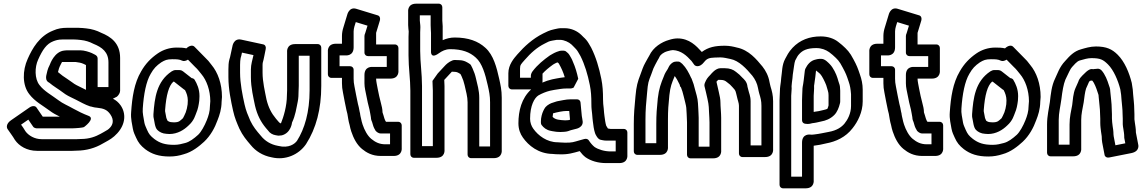

<svg xmlns="http://www.w3.org/2000/svg" viewBox="-20 -801 6262 1050"><path d="M597.4 -261.2 619.5 -272.4C630 -281.4 636.9 -294.3 636.9 -305.3V-484.3C636.9 -566 585.2 -600.7 532.6 -622C509.9 -633.8 481.6 -642.8 451.8 -645.7L431.8 -647.7C424.3 -648.5 416.8 -648.9 409.3 -648.9H346.3C320.5 -648.9 296.5 -645.6 270.7 -633.9C194.9 -604.4 156.5 -535.3 131.6 -479.4C102.2 -415 101.5 -335 140.1 -286C170.5 -245.8 214.8 -223.3 251.2 -196C268.8 -182.3 287.6 -172.9 307.4 -162.9H213.9L179.5 -213.1C172.6 -223.2 155.9 -223.4 140.9 -213L39.9 -143C12.8 -124.2 15.7 -103.5 21.4 -95.1C35.2 -74.3 49.7 -56.5 60.7 -37.1C60.9 -36.8 61.2 -36.3 61.5 -35.9C84.1 -2.8 126.9 23.9 182.7 23.9H375.7C383.7 23.9 390.3 23.6 399.9 22.9C453.2 22.5 501.7 8 541.5 -15.7L558.8 -25.3C577.4 -35.6 598.7 -46.8 621.8 -72.5C666.9 -122.1 670.2 -181.4 639.3 -225.4C627.7 -241.5 614 -253.2 597.4 -261.2ZM450.1 -309.6C446.7 -311.3 444 -312.7 440.3 -314.6C422.1 -324.4 400.2 -333.2 386.2 -342.5L372.7 -352.1C363.7 -359 331.6 -380.1 322 -386.9C311.8 -395.4 304 -401 297.1 -406.8C300.7 -421.7 304.3 -432.9 306.4 -436.7C310.7 -444.2 314.5 -454.9 319.1 -461.9C319.7 -462 321.7 -462.1 321.7 -462.1H392.7C412.7 -458.9 420.6 -459 438.3 -451.1L450.1 -445.2ZM400.3 -39.9 207.3 -39.9C169.2 -39.9 135.3 -60.2 118.9 -83.5C110.7 -97.8 103 -108.5 95.2 -119.3L134.9 -146.8L161.5 -107.9C164.2 -104 169.7 -101.2 173.3 -100.5C176.6 -99.5 179 -99.1 182.7 -99.1L375.7 -99.1C382 -99.1 390 -99.6 395.3 -100.1C401.6 -100.2 406.4 -100.6 412.4 -101.4L428.4 -103.4C433 -103.9 435 -105 439.4 -106.1C439.4 -106.1 503.9 -152.6 464.2 -167.5C435.3 -178.3 405.8 -193 381.8 -206.3C352.5 -223.1 322.8 -234.9 300.8 -252C260.4 -282.3 220.9 -302.6 195.9 -335.9C168.4 -370.3 169.7 -434.1 188.4 -474.6C212.5 -528.7 234.7 -561.6 271.7 -575.5C284.7 -580.3 297.4 -585.1 321.7 -585.1L384.7 -585.1C390.5 -585.1 396.3 -584.8 402.2 -584.3L422.2 -582.3C445.9 -579.9 469.8 -572.5 488.5 -562.5C489.1 -562.2 489.9 -561.8 490.4 -561.6C538.7 -542.3 573.1 -516.4 573.1 -459.7V-324.9H513.9V-481.3C513.9 -492.8 506.1 -498.7 498 -502.7L481.7 -510.9C468.2 -516.9 440.2 -525.9 419.3 -525.9H346.3C342.3 -525.9 336.1 -525.2 333.6 -524.8C277.5 -520.6 253.9 -450.8 252.2 -446.7C239 -421.8 237.3 -405.3 233.1 -388.4C232.5 -385.8 232.1 -382.6 232.1 -380.7V-374.7C232.1 -363.3 238.4 -353.1 249.7 -348.5C269.7 -331 303 -311.7 323.3 -295.9L337.8 -285.5C357 -272.8 378.9 -264.6 395.7 -255.4C417.3 -244.6 444.3 -228.6 472.4 -219.3C474.4 -218.6 477.3 -218.2 478.9 -218.1C482.9 -217.5 494.1 -212.9 509.5 -212.1C547.5 -208.1 565.4 -200.6 582.7 -176.6C606.1 -143.4 596 -118.4 582.3 -103.6C573 -93 567.1 -89.8 547.2 -78.7L529.2 -68.7C503.5 -54.4 468.9 -40.9 423.3 -40.9C415.4 -40.9 407.4 -39.9 400.3 -39.9Z M1070.9 -275.3C1070.9 -314.3 1057.4 -343 1044.1 -365.2C1040.7 -370.8 1032.4 -373.6 1028.1 -373.9L981 -410.8C970.7 -419 962 -417.9 946.3 -417.9H940.3C933.4 -417.9 925.2 -414.9 918.7 -410.6C836.4 -355.7 825.4 -264.7 819.2 -177.8C819.2 -177.1 819.1 -176.2 819.1 -175.7V-164.7C819.1 -162.8 819.5 -160.3 819.8 -158.9C824.8 -139.1 826.2 -103.8 840.8 -90.1C851.4 -79.4 868.5 -70.2 890 -69.2C895.5 -68.3 900.3 -68.1 906.7 -68.1C951.3 -68.1 987.1 -91.4 1010.2 -113.9C1042.7 -142.5 1048 -171.5 1053.6 -183.9C1062.4 -203.7 1066.7 -226.2 1069.6 -249.6C1069.8 -250.8 1069.9 -252.4 1069.9 -253.3C1069.9 -259.5 1070.9 -267.5 1070.9 -275.3ZM917.3 -132.9C911 -132.9 902.4 -135.9 895.9 -141.2C893.9 -146.2 892.1 -150.4 889.8 -155.7C887.6 -165.2 886.2 -177.5 882.9 -192.2V-199.3C889 -282.7 903.6 -332.1 928 -354.3C928 -354.3 929.7 -354.3 931.8 -354.5L987 -311.2C988.3 -310.2 989.2 -309.5 991.7 -308.5C1000.6 -291.6 1006.9 -273.7 1007.1 -251.8C1006.6 -244.7 1006.2 -238.5 1006.1 -230.6C1003.8 -212.9 1000.7 -200.4 995.8 -186.6C990.8 -175.1 983.8 -159.5 980.6 -154.7C965.1 -141.5 961.3 -131.9 931.3 -131.9C922.9 -131.9 923.3 -132.9 917.3 -132.9ZM1007.9 -474.8 1045.6 -436.3C1063.4 -419.8 1067 -412.7 1081.5 -395.5C1109.9 -362 1129.8 -307.4 1130.1 -247.8L1128.2 -222.9C1128.2 -222.2 1128.1 -221.2 1128.1 -220.7C1128.1 -192.1 1120.2 -167.1 1110.8 -143.5C1098.4 -112.4 1079.9 -79.3 1063.9 -64.2C1040.8 -43.1 1016.5 -24.9 992.6 -18.9C974.8 -14.4 956.9 -8.9 932.3 -8.9C881.7 -8.9 853.4 -18.9 823.9 -40.9C801.6 -58.6 794.5 -67.5 784.1 -91.1C777.7 -106.2 771.8 -118 769.6 -130.2C765.3 -159.4 758.4 -181.8 760.8 -208C766 -286.2 779.3 -355.8 804.2 -397.4C820.8 -426.8 835.4 -441.8 861.7 -460C881.5 -471.9 893.2 -477.1 921.7 -477.1C947.1 -477.1 961.3 -476.6 976 -469.3C984.6 -464.9 996.7 -467.7 1007.9 -474.8ZM999.1 -536.5C982.6 -540.5 964.1 -540.9 946.3 -540.9C907.1 -540.9 871.7 -528.7 843.2 -509.2C805.2 -483.2 775.4 -452.3 751.8 -410.6C714 -347.1 702.6 -268.4 697.2 -188C694 -150 703 -121.8 706.4 -97.8C710.3 -76 718.1 -62.4 723.9 -48.9C736.1 -20.9 749.9 -4.2 774.1 14.9C809.5 41.5 849 54.9 907.7 54.9C936.1 54.9 961.5 50.1 984.8 42.5C1031.3 30.1 1069.6 -1.5 1096.1 -25.8C1131.3 -58.7 1155.1 -102.8 1169.5 -143.2C1180.6 -171.2 1191.4 -203.8 1191.9 -244.2L1193.8 -269.1C1193.8 -269.6 1193.9 -270.6 1193.9 -271.3C1193.9 -343.1 1171.2 -405.2 1136.9 -446C1124.6 -462.8 1115.9 -473.3 1098.4 -489.7L1043.6 -545.4C1033.2 -556 1015 -551.6 999.1 -536.5Z M1352.1 -421.7 1352.1 -378.7C1352.1 -321 1365.8 -266.8 1374.7 -222.6C1386.9 -171.4 1406.2 -134.5 1434.5 -100.5L1445.8 -87.4C1455.6 -72.6 1471.3 -64.2 1487.7 -61.5L1499.7 -59.5C1500.9 -59.2 1502.7 -59.1 1503.7 -59.1C1508.6 -59.1 1514.8 -59.8 1521.2 -60.8C1572.1 -74.2 1577 -130.7 1577 -130.7C1596.2 -170.8 1600.5 -209 1608.2 -244.8C1612.1 -263 1612.8 -284.2 1612.9 -304.2C1613.6 -314.5 1613.9 -322.1 1613.9 -331.3L1613.9 -496.1H1673.1V-306.7C1673.1 -188 1645.6 -95.9 1604.4 -31.3C1592.8 -14.8 1560.1 11.6 1501.1 -3.2C1500.6 -3.3 1500 -3.4 1499.7 -3.5C1459.7 -10.7 1428.5 -30.9 1406.6 -58.4C1382.4 -86.5 1365.3 -106.7 1349 -140.4C1335 -173.2 1325.6 -193.9 1317.3 -230.5C1306.1 -280.8 1292.9 -345.4 1292.9 -403.3V-446.3C1292.9 -460.8 1294.1 -473.9 1296 -483.9L1299.6 -496.4C1299.8 -497.1 1300 -498.2 1300.1 -498.7L1303.3 -513.3L1366.2 -499.7C1360.8 -475 1352.1 -448.3 1352.1 -421.7ZM1549.1 -280.7C1549.1 -221 1530.6 -161.1 1516.3 -126C1507.5 -129.3 1505.2 -133.1 1501.4 -137.6L1489.5 -151.5C1464.5 -181.5 1448.2 -212.4 1437.3 -257.4C1428.6 -301.2 1415.9 -354.6 1415.9 -403.3V-446.3C1415.9 -451.9 1416.4 -455.8 1416.6 -456.5C1423.6 -481.2 1427.7 -507.4 1433.1 -532.7C1435.9 -545.2 1430.5 -555.9 1419.4 -558.3L1299.4 -584.3C1256.9 -593.5 1250.9 -547.3 1250.9 -547.3L1238.1 -488.4L1234.4 -475.6C1229.9 -459.6 1229.1 -440.5 1229.1 -421.7V-378.7C1229.1 -313.2 1243.4 -246.5 1254.7 -195.5C1263.9 -154.5 1275 -130.2 1289 -97.6C1307.9 -58.2 1327.3 -35.8 1351.4 -7.6C1377.3 24.5 1415.5 50 1465.6 59.4C1539.8 77.4 1613.5 45.8 1653.6 -12.8C1709 -98.9 1736.9 -204.6 1736.9 -331.3V-540.3C1736.9 -551 1729.4 -559.9 1717.3 -559.9H1594.3C1544.5 -559.9 1550.1 -515.7 1550.1 -515.7L1550.1 -306.7C1550.1 -298 1549.1 -289.4 1549.1 -280.7Z M1925.7 -680.2 1989.8 -660.6 1977.4 -620.2C1974.6 -614.6 1973.1 -608.1 1973.1 -603.7V-513.7C1973.1 -501.6 1982 -494.1 1992.7 -494.1H2095.1V-434.9H2017.3C2017.3 -434.9 1973.1 -440.5 1973.1 -390.7V-345.7C1973.1 -321.6 1979.7 -298.5 1982.5 -282.6C1987 -255.3 1994.7 -225.3 2000.6 -201.9C2003.7 -182.7 2007 -171.9 2008.2 -160.3C2008.7 -143.8 2014 -137.2 2014.9 -133.5L2019.9 -116.6C2022.9 -105.4 2028.8 -94.4 2034.3 -85.5C2038.4 -81.6 2047.9 -71.1 2062.7 -71.1H2113.1V-11.9H2087.3C2054.2 -11.9 2031.7 -24.1 2010.3 -41.6C1989.4 -58.9 1973.1 -89.7 1962.9 -120.2L1958.2 -136.2L1954.3 -153.5C1952.7 -161 1950.4 -168.8 1949.8 -174.7C1949.5 -181.3 1948.5 -183.9 1947.1 -188.4C1945.7 -195.6 1944.6 -204.2 1942.2 -214.1L1937.3 -233.6C1930.8 -266 1924.6 -294.2 1918.4 -329C1915.2 -343.8 1913.9 -356.6 1913.9 -370.3V-419.3C1913.9 -431.4 1905 -438.9 1894.3 -438.9L1836.9 -438.9V-498.1H1869.7C1869.7 -498.1 1913.9 -492.5 1913.9 -542.3L1913.9 -629.3C1913.9 -646.8 1921.5 -666.2 1925.7 -680.2ZM2082.1 -153.5 2077.1 -170.4C2074.6 -179.7 2072 -185.6 2071.9 -186.4C2071.8 -205.9 2067 -221.8 2063.2 -237.1C2057.1 -261.5 2049.8 -290 2045.5 -315.4C2042.2 -334.1 2036.9 -356.4 2036.9 -370.3V-371.1L2114.7 -371.1C2164.5 -371.1 2158.9 -415.3 2158.9 -415.3L2158.9 -538.3C2158.9 -549 2151.4 -557.9 2139.3 -557.9H2036.9V-621.4L2057.4 -688.8C2060.9 -700.4 2057.4 -713.4 2046.1 -716.9L1928.1 -752.9C1888.6 -765 1878.6 -719.3 1878.6 -719.3C1871.6 -696.3 1864.9 -674.4 1857.8 -650.7C1853 -636.1 1850.1 -619.5 1850.1 -604.7V-561.9H1817.3C1767.5 -561.9 1773.1 -517.7 1773.1 -517.7V-394.7C1773.1 -384 1780.6 -375.1 1792.7 -375.1H1850.1V-345.7C1850.1 -328.4 1851.8 -312.5 1855.6 -295C1861.6 -260.7 1868.2 -230.7 1874.7 -198.4L1879.7 -178.6C1883.9 -155.9 1885.4 -139.1 1891.9 -117.7L1895.7 -100.5C1895.8 -100.2 1895.9 -99.5 1896 -99.1L1901.1 -81.8C1913.1 -45.9 1930.7 -10.3 1959.7 13.6C1984.1 33.6 2015.4 51.9 2062.7 51.9L2132.7 51.9C2182.5 51.9 2176.9 7.7 2176.9 7.7V-115.3C2176.9 -126 2169.4 -134.9 2157.3 -134.9H2091.2C2087.9 -138.1 2083.1 -149.5 2082.1 -153.5Z M2278.9 -652.3C2278.9 -667.5 2275.9 -679.9 2275.9 -688.3L2275.9 -717.1H2335.1L2335.1 -663.7C2335.1 -645 2337.1 -629.7 2337.1 -620.7V-520.7C2337.1 -520.7 2332.8 -475.6 2379.9 -509.6C2396.7 -521.7 2416.6 -532.1 2441.7 -532.1C2506.9 -532.1 2549.4 -515.9 2582.1 -485.9C2616.9 -455.2 2633.6 -395.9 2647.2 -335.4C2654.8 -301.6 2660.1 -277.7 2660.1 -241.7V0.1H2600.9V-266.3C2600.9 -307.1 2589.8 -341.4 2583.3 -370.5C2578.3 -393 2572.6 -408.2 2563.9 -427.7L2555.7 -444.1C2554.4 -446.7 2552 -449.2 2549.9 -450.6C2537.9 -458.6 2519.9 -471.5 2492.3 -471.9C2482.7 -472.5 2474.6 -472.9 2467.3 -472.9H2466.3C2462.2 -472.9 2457.4 -471.8 2453.5 -470.2C2435 -462.8 2420.3 -450 2410.1 -438.3L2373.8 -399.2C2373.8 -399.2 2345.1 -359.5 2345.1 -358.7C2345.1 -339.4 2347.1 -321.7 2347.1 -305.7L2347.1 -1.9L2287.9 -1.9L2287.9 -330.3C2287.9 -397 2277.9 -460.5 2277.9 -522.3V-624.3C2277.9 -639.1 2278.9 -645.2 2278.9 -652.3ZM2466.7 -408.1C2478.1 -408.1 2486.3 -403.8 2498.3 -395.9L2504.1 -384.3C2511.8 -366.8 2516.3 -355.1 2520.7 -335.5C2527.7 -303.8 2537.1 -272.5 2537.1 -241.7V44.3C2537.1 55 2544.6 63.9 2556.7 63.9H2679.7C2729.5 63.9 2723.9 19.7 2723.9 19.7V-266.3C2723.9 -308 2717.3 -337.1 2709.8 -370.6C2696.1 -431.3 2679.4 -499.9 2633.9 -540.1C2594.8 -575.9 2540.9 -595.9 2466.3 -595.9C2443.1 -595.9 2421.5 -590.3 2400.9 -581.3L2400.9 -644.2C2401.8 -661.8 2398.9 -678.1 2398.9 -688.3L2398.9 -761.3C2398.9 -772 2391.4 -780.9 2379.3 -780.9H2256.3C2206.5 -780.9 2212.1 -736.7 2212.1 -736.7V-663.7C2212.1 -648.4 2214.8 -637 2215.1 -629C2214.5 -622.3 2214.1 -611.9 2214.1 -599.7V-497.7C2214.1 -430.5 2224.1 -367 2224.1 -305.7V42.3C2224.1 53 2231.6 61.9 2243.7 61.9H2366.7C2416.5 61.9 2410.9 17.7 2410.9 17.7V-330.3C2410.9 -342.4 2410.1 -353.3 2409.5 -364L2449.2 -406.9C2449.6 -407.3 2450.6 -408.4 2451.2 -409C2455 -408.8 2461.5 -408.1 2466.7 -408.1Z M3116.9 -321.8C3116.9 -321.8 3142.3 -369.4 3142.2 -370.1C3135.1 -403.1 3126.3 -434 3113.4 -462.5C3107.2 -480.1 3099.8 -489.9 3094.4 -499.7C3088.8 -509.9 3080 -515.1 3076.5 -518.5C3073 -522 3067 -523.9 3062.3 -523.9L3054.3 -523.9C3044 -523.9 3038.3 -522.8 3024.5 -517.3C3013.7 -512.6 3011.6 -511.9 3003.7 -507.4L2989.7 -499.4C2988.2 -498.6 2986.3 -497.3 2985.3 -496.6C2954.2 -474.4 2919.6 -447.3 2892.2 -410.7C2886.3 -402.9 2883.1 -393 2883.1 -386.7V-375.9L2823.9 -375.9V-425.3C2823.9 -446.7 2829.3 -450.1 2849.8 -473.6C2882.1 -510.7 2916 -541.4 2958 -562.3C2978.5 -572.6 2979.7 -574.9 3000 -578.8C3011.5 -581.3 3019 -582.5 3025 -583.1H3042.7C3065.1 -583.1 3091.3 -570.6 3105.7 -557.3L3118.5 -544.5C3127 -536 3134.8 -528.2 3140.8 -517.9L3154.5 -494.4C3177.8 -447.8 3193.9 -394.5 3205.6 -335.9C3212.3 -302.6 3214.1 -272.9 3214.1 -231.7C3214.1 -206.5 3216 -200.4 3218.2 -177.8C3218.9 -164.8 3219.6 -157.2 3220.4 -152.3L3222.3 -135.7C3224.7 -116.3 3227.4 -92.9 3234.3 -72.4C3236.9 -64.5 3249.7 -38.9 3264.7 -36.5C3271 -35.4 3282.4 -32.1 3294.7 -32.1H3347.1V27.1H3319.3C3285 27.1 3251.5 16.3 3231.5 2.8C3220.9 -5.5 3208.6 -19.6 3199.9 -33.5C3195.2 -41 3185.4 -43.6 3174.6 -40.6L3149.6 -33.6C3119.4 -25.1 3107.9 -19.3 3066.8 -20.9C3047.6 -20.9 3039.6 -22.9 3029.3 -22.9C2971.5 -22.9 2922.8 -59.5 2896.3 -97.4C2886 -111.4 2878.9 -131.2 2878.9 -151.3C2878.9 -224.4 2902.6 -265.3 2924.3 -279.2C2943.3 -290.1 2966.5 -299.7 2988.3 -304.9L3011.7 -309.5C3038.9 -313.3 3054.3 -317.1 3076.7 -317.1H3099.7C3105.1 -317.1 3111.1 -318.8 3116.9 -321.8ZM2946.1 -349.3C2946.5 -351.8 2946.9 -354.8 2946.9 -356.3V-398.3C2961.8 -415.1 2982 -431.6 3004.6 -447.9L3015.1 -453.9C3018.1 -455.4 3021.2 -456.9 3024.9 -458.5C3025.3 -458.6 3026.9 -458.9 3030 -459.5C3032.4 -457.5 3034.8 -455.2 3036.1 -453.5C3050.2 -428.4 3059.7 -408 3068.5 -378.7C3054 -376.9 3038.9 -375 3025.3 -372.2L2999.7 -367.1C2980.5 -362.7 2963.4 -356.8 2946.1 -349.3ZM2884.8 -312.1C2831.9 -263.7 2815.1 -194.3 2815.1 -126.7C2815.1 -94.6 2825 -68.9 2839.7 -48.5C2870 -5.6 2923.6 39.8 3002.8 40.9C3012.2 42.2 3024.7 42.8 3041.2 42.9C3087.5 44.5 3115.2 35.2 3150.2 25.4C3159.8 38.5 3170.1 49.7 3182.5 59.2C3210.8 78.7 3249.8 90.9 3294.7 90.9H3366.7C3416.5 90.9 3410.9 46.7 3410.9 46.7L3410.9 -76.3C3410.9 -87 3403.4 -95.9 3391.3 -95.9H3319.3C3318.4 -95.9 3311.4 -96.9 3304.6 -98.2C3302.3 -101.5 3298.6 -108 3295.1 -113.7C3290.9 -127.3 3287.9 -148.3 3285.7 -166.3L3283.6 -183.8C3283.1 -187.2 3282.5 -193.1 3281.8 -206.2C3279.1 -234.5 3277.9 -233.6 3277.9 -256.3C3277.9 -299 3275.8 -333.1 3268.4 -370C3256.1 -431.4 3239 -488.5 3213.7 -539C3213.6 -539.3 3213.4 -539.7 3213.2 -540.1L3199.2 -564.1C3191.6 -577 3182.5 -588 3171.1 -597.9L3158.3 -610.7C3137.7 -630.1 3106.3 -646.9 3067.3 -646.9H3048.3C3036.6 -646.9 3026.7 -644.4 3012.1 -641.2C2984.9 -635.9 2965.2 -625.2 2950 -617.7C2892.5 -588.9 2846.8 -546.5 2809.2 -503.4C2791 -482.4 2760.1 -447.3 2760.1 -400.7V-331.7C2760.1 -321 2767.6 -312.1 2779.7 -312.1ZM3135.3 -257.9 3101.3 -257.9C3073.6 -257.9 3045.5 -249.9 3029.1 -247.6C3027.1 -247.3 3024.4 -246.6 3022.8 -246L3011.5 -242.3C3001.5 -239.3 2988.9 -236.3 2972.3 -223.8C2965.5 -218.8 2959.6 -211.5 2956.3 -204.9L2951.3 -194.9C2944.4 -181.1 2938.1 -157.4 2938.1 -138.7V-129.7C2938.1 -124.9 2939.5 -120.4 2941.9 -117.3C2952.7 -102.9 2968 -90.2 2991 -85.6L3001.4 -83.5C3020.9 -80.5 3024.3 -79.1 3044.7 -79.1C3053.4 -79.1 3061.6 -79.5 3066.5 -80.2C3081.3 -81 3093.3 -85.7 3101.3 -88.9L3129.7 -96.2C3129.7 -96.2 3175.5 -104 3165.2 -145.1C3164.7 -146.8 3164.8 -149 3164.5 -150.5L3161.7 -166.7C3159.8 -185.6 3156.8 -222.4 3154.7 -241.1C3153.5 -251.6 3145 -257.9 3135.3 -257.9ZM3070 -142.9C3041.8 -144.6 3017.4 -145.3 3002.1 -161.8C3002.5 -164.1 3003.9 -171.2 3003.9 -175.3C3003.9 -179.2 3004.1 -180.2 3004.4 -181.1C3024.2 -187 3058.4 -194.1 3076.7 -194.1H3093C3094.4 -179.2 3095.9 -161.3 3097.3 -146.2C3093.3 -144.8 3088.5 -143.9 3088.3 -143.9C3081.5 -143.9 3081.6 -142.9 3070 -142.9Z M3860.1 -131.7V1.1H3800.9V-156.3C3800.9 -165.2 3800.5 -174.4 3799.9 -182.4C3799.8 -190.5 3799.5 -197.7 3798.8 -206.1L3796.9 -237.1C3796.2 -263.4 3784.3 -298 3781.3 -310.5C3776.6 -332.3 3770.3 -350.9 3763.3 -367.9L3763.2 -367.9C3762 -372.2 3760.6 -374.1 3759.6 -375.3C3747.1 -402.7 3732.8 -430.2 3711.5 -451.5C3705.1 -457.9 3699.8 -460.2 3698.5 -461.5C3693.7 -466.1 3668 -465 3662 -460.7C3651.8 -455.6 3642.5 -445.3 3638.3 -437L3631.5 -423.4C3626.2 -415.2 3615.8 -400.4 3610.2 -383.1C3594.7 -346 3583.4 -315.9 3577.3 -262.9C3571.8 -209.4 3569.1 -174.6 3569.1 -122.7V-17.9H3509.9V-147.3C3509.9 -200.8 3513.4 -237.3 3518.8 -293.7C3523.5 -349.7 3525.8 -354.2 3541.5 -394.2L3553.4 -426.9C3559.6 -441.5 3567.4 -453.9 3576.3 -471.4C3581.8 -480 3584.8 -485.7 3587.5 -491.9C3591.4 -500.1 3606.2 -514.5 3631.2 -521.3C3642 -524.3 3652.4 -527 3660.1 -527.1C3705.8 -524.3 3734.4 -497.3 3761.6 -467.5C3766.6 -461.2 3771.4 -454.5 3776.4 -447.1C3781.6 -439.2 3805.2 -428.6 3830.6 -461.5C3845.3 -480.5 3858.2 -485.2 3888.9 -486.2C3902.5 -486.8 3912.3 -487.1 3919.7 -487.1C3938.7 -487.1 3957.4 -481.7 3974.2 -478.5C4021.5 -469.7 4062.7 -424.7 4094.3 -386.8C4109.3 -367.6 4121.2 -344.2 4125.5 -318.7C4126.3 -313.9 4127.4 -308.7 4128.8 -302.9L4131.9 -290.4C4139.4 -266.1 4144.1 -249.1 4144.1 -222.7V-5.9H4084.9V-247.3C4084.9 -276 4075.7 -292.6 4072.4 -309.1C4071.2 -315.3 4068.7 -323 4067.8 -326.8C4065.6 -354.6 4047.4 -368.6 4039.9 -376.1C4028.6 -389 4019.2 -397.2 4005.1 -407.8C3989.9 -420.6 3970.2 -427.9 3944.3 -427.9H3919.3C3893.9 -427.9 3869.9 -397.8 3867.2 -394.5C3860.3 -387.3 3846.9 -374.2 3840.6 -360.4L3835.6 -349.4C3832.2 -341.9 3831.4 -334 3833 -328.3C3839.7 -304.9 3841.8 -289.1 3848.8 -261.1C3853.1 -242.6 3855.5 -226.7 3856.1 -216C3856.2 -195.2 3859.1 -174.7 3859.1 -158.7C3859.1 -150 3860.1 -141.2 3860.1 -131.7ZM3907.3 -364.1H3919.7C3935.9 -364.1 3945 -360.7 3954.8 -352.3C3970.7 -340.4 3974.8 -336.8 3986.1 -323.9C4005.9 -304 4003.1 -298.7 4009.7 -274.2C4014.5 -250.9 4021.1 -237.9 4021.1 -222.7V38.3C4021.1 49 4028.6 57.9 4040.7 57.9L4163.7 57.9C4213.5 57.9 4207.9 13.7 4207.9 13.7V-247.3C4207.9 -280.4 4201.3 -304 4194 -327.6L4191.2 -339.1C4190 -344 4189.1 -348.1 4188.5 -351.3C4182.7 -386.1 4167.5 -414.6 4149.7 -437.2C4117.5 -475.8 4076.1 -527.9 4008.7 -541.3C3991.5 -545.9 3969.2 -550.9 3944.3 -550.9C3890.8 -550.9 3854.4 -543.4 3817.9 -516.8C3817.6 -517 3817.5 -517.2 3816.4 -518.6C3788.5 -549.3 3750.2 -590.9 3685.3 -590.9C3670.5 -590.9 3654.7 -587.9 3637.8 -582.4C3599 -571.5 3551.9 -542.9 3530.4 -496C3529.2 -493.2 3524.5 -486.4 3522.3 -482C3515.3 -468 3503 -450.1 3494.3 -426.3L3482.5 -393.8C3467.3 -354.8 3460 -330.2 3455.2 -274.3C3450 -218.9 3446.1 -178.7 3446.1 -122.7V26.3C3446.1 37 3453.6 45.9 3465.7 45.9H3588.7C3638.5 45.9 3632.9 1.7 3632.9 1.7L3632.9 -147.3C3632.9 -197 3635.3 -229 3640.7 -281.1C3646.1 -328.8 3653.6 -346 3669 -382.9C3669.1 -383.3 3669.6 -384.4 3669.9 -385.2C3679.8 -372 3688.7 -355.7 3697.1 -337.8C3697.5 -332.4 3699.5 -326.7 3704 -323.2C3709.6 -309 3715.1 -292.2 3718.7 -275.4C3722.2 -260.6 3733.1 -220.1 3733.1 -211.7C3733.1 -211.4 3733.2 -210.6 3733.2 -210.1L3735.2 -177.9C3735.9 -169.3 3736.1 -162.6 3736.1 -156.7C3736.1 -148.6 3737.1 -140.5 3737.1 -131.7V45.3C3737.1 56 3744.6 64.9 3756.7 64.9L3879.7 64.9C3929.5 64.9 3923.9 20.7 3923.9 20.7V-156.3C3923.9 -182.6 3919.9 -218.9 3919.9 -241.3C3919.9 -257.8 3916.3 -275.3 3911.2 -296.9C3905.6 -319.4 3903.4 -333.7 3898.1 -354.1C3903 -359.7 3904.1 -360.5 3907.3 -364.1Z M4366.1 -252.7V-143.7C4366.1 -131.9 4374.3 -124.9 4384.5 -124.1C4402.9 -120.5 4417.9 -126.6 4422.7 -127.4C4429.9 -128.2 4437.9 -129.2 4445.8 -131L4470.8 -136.7C4495 -141 4520.7 -150.3 4542.7 -172.3C4558.3 -188 4567.9 -213 4572.7 -233C4574 -237.1 4574.9 -241.3 4574.9 -246.3L4574.9 -305.3C4574.9 -310.4 4573.9 -317.6 4573.9 -320.3C4573.9 -330.5 4570.4 -342.9 4565.6 -355L4559.9 -374C4553.6 -395 4537 -431 4517.5 -450.5C4511.4 -456.6 4491.6 -478.9 4473.3 -478.9L4459.3 -478.9C4454 -478.9 4444.9 -476.5 4442 -475.7C4411.5 -469.8 4395.1 -446.5 4385.3 -427C4383.2 -422.8 4381.8 -418 4381.4 -414.4C4379.1 -396.5 4377.1 -379.5 4375.3 -362.3L4372.4 -341.9C4371.3 -333.8 4368.1 -323.6 4368.1 -306.7C4368.1 -296.3 4366.1 -273.9 4366.1 -252.7ZM4431.9 -332C4432.1 -335.4 4434.5 -345.1 4435.7 -359L4438.7 -379.7C4440.1 -393.8 4441.1 -402.6 4442.6 -415.4C4449.5 -411 4456 -404.3 4465.1 -396.9C4476 -385.5 4491.2 -353.9 4498.3 -335.4L4504.1 -316C4505.8 -310.2 4508.2 -302.9 4510.2 -293.1C4510.3 -288.6 4510.5 -285.5 4511.1 -279.3V-224.4C4509.4 -217.3 4507.2 -210.7 4504.6 -205.7C4501.5 -204 4492.3 -201.3 4482.2 -199L4457.1 -193.2C4451.7 -192.3 4445.6 -191.3 4439.4 -190.6C4434.4 -189.9 4434.3 -189.8 4429.9 -188.8V-277.3C4429.9 -291.1 4433.1 -312.7 4431.9 -332ZM4308.9 -329.2C4309.3 -342.2 4311.9 -356.3 4313.7 -372.4L4315.6 -393.3C4321.7 -428.1 4323.1 -455.9 4329 -470.5C4341.2 -492.9 4341 -495 4351.9 -506.5C4368.4 -524.1 4392.1 -538.1 4443.7 -538.1C4473.3 -538.1 4495.6 -528.8 4514.3 -515.9L4533.5 -500.6C4560.9 -475.9 4569.4 -468.4 4588.5 -431.6C4606.2 -398.9 4609.9 -388.5 4621.3 -354.2C4628.9 -332.9 4632 -312.8 4634.1 -285.7V-221.7C4634.1 -180.5 4615.6 -146.3 4598.6 -125.5C4583 -106.5 4557.2 -87.5 4511 -79.4C4486.1 -75 4463.1 -69 4432.6 -65.6C4424.1 -64.4 4418.5 -64.3 4412.4 -64.8C4412.4 -64.8 4366.1 -73.1 4366.1 -20.7V165.1L4306.9 165.1V-277.3C4306.9 -293.9 4310.8 -313 4308.9 -329.2ZM4243.1 -252.7V209.3C4243.1 220 4250.6 228.9 4262.7 228.9H4385.7C4435.5 228.9 4429.9 184.7 4429.9 184.7V-4.1C4453.1 -7 4475.3 -10.8 4498.5 -16.9C4551.2 -26.6 4604.6 -50.5 4642.2 -99.4C4670.9 -135.1 4697.9 -188.1 4697.9 -246.3L4697.9 -311.3C4697.9 -340.8 4691.6 -368.9 4682.7 -393.8C4671.7 -426.8 4665.3 -443.7 4647.5 -476.4C4627.3 -515.6 4612.3 -530.5 4584.5 -555.4L4564.1 -571.8C4542 -589.4 4508.9 -601.9 4468.3 -601.9C4407.1 -601.9 4354.7 -582.5 4314.1 -539.5C4291.5 -515.4 4282.9 -495.3 4274.3 -479.8C4255.1 -445.2 4257.5 -404.9 4252.6 -378.2C4252.5 -377.5 4252.3 -376.2 4252.3 -375.3L4250.3 -353.6C4248.9 -341.8 4245.1 -321.9 4245.1 -302.7C4245.1 -287.6 4243.1 -269.2 4243.1 -252.7Z M4886.7 -680.2 4950.8 -660.6 4938.4 -620.2C4935.6 -614.6 4934.1 -608.1 4934.1 -603.7V-513.7C4934.1 -501.6 4943 -494.1 4953.7 -494.1H5056.1V-434.9H4978.3C4978.3 -434.9 4934.1 -440.5 4934.1 -390.7V-345.7C4934.1 -321.6 4940.7 -298.5 4943.5 -282.6C4948 -255.3 4955.7 -225.3 4961.6 -201.9C4964.7 -182.7 4968 -171.9 4969.2 -160.3C4969.7 -143.8 4975 -137.2 4975.9 -133.5L4980.9 -116.6C4983.9 -105.4 4989.8 -94.4 4995.3 -85.5C4999.4 -81.6 5008.9 -71.1 5023.7 -71.1H5074.1V-11.9H5048.3C5015.2 -11.9 4992.7 -24.1 4971.3 -41.6C4950.4 -58.9 4934.1 -89.7 4923.9 -120.2L4919.2 -136.2L4915.3 -153.5C4913.7 -161 4911.4 -168.8 4910.8 -174.7C4910.5 -181.3 4909.5 -183.9 4908.1 -188.4C4906.7 -195.6 4905.6 -204.2 4903.2 -214.1L4898.3 -233.6C4891.8 -266 4885.6 -294.2 4879.4 -329C4876.2 -343.8 4874.9 -356.6 4874.9 -370.3V-419.3C4874.9 -431.4 4866 -438.9 4855.3 -438.9L4797.9 -438.9V-498.1H4830.7C4830.7 -498.1 4874.9 -492.5 4874.9 -542.3L4874.9 -629.3C4874.9 -646.8 4882.5 -666.2 4886.7 -680.2ZM5043.1 -153.5 5038.1 -170.4C5035.6 -179.7 5033 -185.6 5032.9 -186.4C5032.8 -205.9 5028 -221.8 5024.2 -237.1C5018.1 -261.5 5010.8 -290 5006.5 -315.4C5003.2 -334.1 4997.9 -356.4 4997.9 -370.3V-371.1L5075.7 -371.1C5125.5 -371.1 5119.9 -415.3 5119.9 -415.3L5119.9 -538.3C5119.9 -549 5112.4 -557.9 5100.3 -557.9H4997.9V-621.4L5018.4 -688.8C5021.9 -700.4 5018.4 -713.4 5007.1 -716.9L4889.1 -752.9C4849.6 -765 4839.6 -719.3 4839.6 -719.3C4832.6 -696.3 4825.9 -674.4 4818.8 -650.7C4814 -636.1 4811.1 -619.5 4811.1 -604.7V-561.9H4778.3C4728.5 -561.9 4734.1 -517.7 4734.1 -517.7V-394.7C4734.1 -384 4741.6 -375.1 4753.7 -375.1H4811.1V-345.7C4811.1 -328.4 4812.8 -312.5 4816.6 -295C4822.6 -260.7 4829.2 -230.7 4835.7 -198.4L4840.7 -178.6C4844.9 -155.9 4846.4 -139.1 4852.9 -117.7L4856.7 -100.5C4856.8 -100.2 4856.9 -99.5 4857 -99.1L4862.1 -81.8C4874.1 -45.9 4891.7 -10.3 4920.7 13.6C4945.1 33.6 4976.4 51.9 5023.7 51.9L5093.7 51.9C5143.5 51.9 5137.9 7.7 5137.9 7.7V-115.3C5137.9 -126 5130.4 -134.9 5118.3 -134.9H5052.2C5048.9 -138.1 5044.1 -149.5 5043.1 -153.5Z M5547.9 -275.3C5547.9 -314.3 5534.4 -343 5521.1 -365.2C5517.7 -370.8 5509.4 -373.6 5505.1 -373.9L5458 -410.8C5447.7 -419 5439 -417.9 5423.3 -417.9H5417.3C5410.4 -417.9 5402.2 -414.9 5395.7 -410.6C5313.4 -355.7 5302.4 -264.7 5296.2 -177.8C5296.2 -177.1 5296.1 -176.2 5296.1 -175.7V-164.7C5296.1 -162.8 5296.5 -160.3 5296.8 -158.9C5301.8 -139.1 5303.2 -103.8 5317.8 -90.1C5328.4 -79.4 5345.5 -70.2 5367 -69.2C5372.5 -68.3 5377.3 -68.1 5383.7 -68.1C5428.3 -68.1 5464.1 -91.4 5487.2 -113.9C5519.7 -142.5 5525 -171.5 5530.6 -183.9C5539.4 -203.7 5543.7 -226.2 5546.6 -249.6C5546.8 -250.8 5546.9 -252.4 5546.9 -253.3C5546.9 -259.5 5547.9 -267.5 5547.9 -275.3ZM5394.3 -132.9C5388 -132.9 5379.4 -135.9 5372.9 -141.2C5370.9 -146.2 5369.1 -150.4 5366.8 -155.7C5364.6 -165.2 5363.2 -177.5 5359.9 -192.2V-199.3C5366 -282.7 5380.6 -332.1 5405 -354.3C5405 -354.3 5406.7 -354.3 5408.8 -354.5L5464 -311.2C5465.3 -310.2 5466.2 -309.5 5468.7 -308.5C5477.6 -291.6 5483.9 -273.7 5484.1 -251.8C5483.6 -244.7 5483.2 -238.5 5483.1 -230.6C5480.8 -212.9 5477.7 -200.4 5472.8 -186.6C5467.8 -175.1 5460.8 -159.5 5457.6 -154.7C5442.1 -141.5 5438.3 -131.9 5408.3 -131.9C5399.9 -131.9 5400.3 -132.9 5394.3 -132.9ZM5484.9 -474.8 5522.6 -436.3C5540.4 -419.8 5544 -412.7 5558.5 -395.5C5586.9 -362 5606.8 -307.4 5607.1 -247.8L5605.2 -222.9C5605.2 -222.2 5605.1 -221.2 5605.1 -220.7C5605.1 -192.1 5597.2 -167.1 5587.8 -143.5C5575.4 -112.4 5556.9 -79.3 5540.9 -64.2C5517.8 -43.1 5493.5 -24.9 5469.6 -18.9C5451.8 -14.4 5433.9 -8.9 5409.3 -8.9C5358.7 -8.9 5330.4 -18.9 5300.9 -40.9C5278.6 -58.6 5271.5 -67.5 5261.1 -91.1C5254.7 -106.2 5248.8 -118 5246.6 -130.2C5242.3 -159.4 5235.4 -181.8 5237.8 -208C5243 -286.2 5256.3 -355.8 5281.2 -397.4C5297.8 -426.8 5312.4 -441.8 5338.7 -460C5358.5 -471.9 5370.2 -477.1 5398.7 -477.1C5424.1 -477.1 5438.3 -476.6 5453 -469.3C5461.6 -464.9 5473.7 -467.7 5484.9 -474.8ZM5476.1 -536.5C5459.6 -540.5 5441.1 -540.9 5423.3 -540.9C5384.1 -540.9 5348.7 -528.7 5320.2 -509.2C5282.2 -483.2 5252.4 -452.3 5228.8 -410.6C5191 -347.1 5179.6 -268.4 5174.2 -188C5171 -150 5180 -121.8 5183.4 -97.8C5187.3 -76 5195.1 -62.4 5200.9 -48.9C5213.1 -20.9 5226.9 -4.2 5251.1 14.9C5286.5 41.5 5326 54.9 5384.7 54.9C5413.1 54.9 5438.5 50.1 5461.8 42.5C5508.3 30.1 5546.6 -1.5 5573.1 -25.8C5608.3 -58.7 5632.1 -102.8 5646.5 -143.2C5657.6 -171.2 5668.4 -203.8 5668.9 -244.2L5670.8 -269.1C5670.8 -269.6 5670.9 -270.6 5670.9 -271.3C5670.9 -343.1 5648.2 -405.2 5613.9 -446C5601.6 -462.8 5592.9 -473.3 5575.4 -489.7L5520.6 -545.4C5510.2 -556 5492 -551.6 5476.1 -536.5Z M6120.1 -151.7V-121.7C6120.1 -113.2 6122 -105.4 6123.4 -96L6126.4 -76.1C6127.6 -67.9 6128.1 -60.2 6128.1 -53.7V-49.7C6128.1 -48.2 6128.4 -46.2 6128.6 -45.1L6134 -17.3L6079.9 -6.5L6070.5 -55.5C6069.4 -63.3 6068.9 -70.3 6068.9 -78.3C6068.9 -83 6068.3 -87.8 6067.6 -92.2L6064.7 -111.5C6062.7 -128.7 6060.9 -139.3 6060.9 -154.3V-176.3C6060.9 -184.7 6060.5 -193.6 6059.9 -202.3C6059.7 -240.8 6054.2 -269.2 6051.9 -300.3C6051.7 -316.1 6047.1 -328.2 6043.7 -336.8C6036.7 -359.8 6023.7 -395.1 6003.5 -416.7C5990.1 -429.8 5974.2 -423.9 5973.3 -423.9H5967.3C5964.5 -423.9 5960.7 -423.2 5958.4 -422.6C5954.9 -421.7 5945.9 -430.1 5920.5 -408.5C5910.7 -399.3 5899.2 -388 5899.2 -388C5879.3 -368.5 5877.5 -355.3 5877.5 -355.3C5873.7 -347.5 5871.3 -341.9 5868.9 -335.9L5861.4 -319.1C5848.4 -289.8 5846.8 -251.4 5843.5 -226.3C5837.8 -194.6 5829.1 -161.5 5829.1 -120.7V-9.9H5769.9V-145.3C5769.9 -183.8 5779.2 -219 5784.6 -259.6C5789.5 -300.7 5796 -340.5 5806.3 -365.4C5823.8 -400.9 5833.2 -424.8 5842.7 -434.3C5850.4 -442 5868.5 -466.1 5885 -470.3C5908.7 -477 5927.7 -483.1 5948.7 -483.1C5997.6 -483.1 6013 -474.9 6039.5 -448.5C6070 -418 6094.2 -362.1 6106.7 -312.4C6108.5 -303.3 6110.1 -292.6 6111.2 -282.3L6113.2 -256.8C6115.4 -228.2 6119.1 -205.4 6119.1 -178.7C6119.1 -168.9 6120.1 -159.3 6120.1 -151.7ZM5997.1 -151.7V-129.7C5997.1 -109.5 5999.6 -96.3 6001.3 -80.5L6004.4 -59.8C6005 -56.2 6005.1 -54.3 6005.1 -53.7C6005.1 -42.8 6005.8 -33.4 6007.5 -22.5L6020.6 45.9C6022.6 56.7 6032.7 62.8 6045.7 60.3L6166.7 36.3C6216.5 26.4 6204.4 -11.9 6204.4 -11.9L6191.9 -76.7V-78.3C6191.9 -87.8 6191.1 -97.5 6189.6 -107.9L6186.7 -127.2C6186.2 -133.2 6185.1 -142.2 6183.9 -148.7V-176.3C6183.9 -184.8 6183.5 -193.9 6182.9 -204.1C6182.8 -233.8 6178.7 -259.9 6176.8 -285.3L6174.8 -311.7C6173.2 -325.6 6171.7 -335.4 6169.3 -347.6C6155.2 -404 6130.6 -463.5 6092.5 -501.5C6062.4 -531.7 6031.1 -546.9 5973.3 -546.9C5941.9 -546.9 5913.3 -537.5 5893.1 -531.8C5852.6 -521 5828.8 -493.9 5805.8 -468.2C5773.1 -434.2 5762.1 -395.5 5750.3 -372C5730.7 -332.6 5726.4 -285.5 5721.4 -242.4C5716.8 -208.8 5706.1 -167.7 5706.1 -120.7V34.3C5706.1 45 5713.6 53.9 5725.7 53.9L5848.7 53.9C5898.5 53.9 5892.9 9.7 5892.9 9.7V-145.3C5892.9 -178.5 5899.9 -204.3 5906.5 -241.7C5910.4 -270.8 5912.9 -295.8 5919.5 -317L5926.6 -332.9C5929 -338.5 5932.8 -346.5 5935.8 -353.8C5936.9 -355 5937.3 -355.5 5940.7 -358.8C5942.4 -359.2 5944.3 -359.7 5946.3 -360.1H5948.7C5950.5 -360.1 5951.3 -360.2 5953.8 -360C5964.4 -347.9 5976.1 -317.8 5982.1 -298C5985.7 -285.8 5988.1 -283.8 5988.1 -274.7C5988.1 -274.3 5988.2 -273.5 5988.2 -272.9C5990.7 -237.6 5996.1 -208.7 5996.1 -176.7C5996.1 -168.1 5997.1 -159.5 5997.1 -151.7Z"/></svg>

Font: Tape
Style: Regular
Weight: 500
Foundry: Cannot Into Space Fonts
Version: Version 0.97